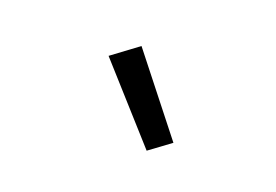

<svg xmlns="http://www.w3.org/2000/svg" viewBox="-49 -926 699 487"><g transform="rotate(20 300.0 -682.5)"><path d="M369 -560 196 -753 266 -805 426 -602Z"/></g></svg>

Font: Iosevka Curly Extended Oblique
Style: Regular
Weight: 400
Width: 7
Italic angle: -9°
Monospace: yes
Designer: Belleve Invis
Foundry: Belleve Invis
Version: Version 11.1.0; ttfautohint (v1.8.3)